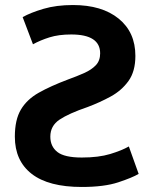

<svg xmlns="http://www.w3.org/2000/svg" viewBox="-20 -729 608 763"><path d="M305 14Q173 14 106 -38Q39 -90 39 -186Q39 -253 63 -293.5Q87 -334 134 -360.5Q181 -387 250 -413Q286 -426 315 -439Q344 -452 361 -470Q378 -488 378 -517Q378 -592 263 -592Q213 -592 176.5 -580.5Q140 -569 111 -553L70 -661Q102 -679 153 -694Q204 -709 270 -709Q385 -709 451.5 -655Q518 -601 518 -507Q518 -445 490.5 -407Q463 -369 420 -345.5Q377 -322 329 -304Q253 -278 216.5 -253.5Q180 -229 180 -186Q180 -147 208 -125Q236 -103 305 -103Q372 -103 418 -117Q464 -131 492 -147L531 -38Q506 -23 450 -4.5Q394 14 305 14Z"/></svg>

Font: Ubuntu Sans
Style: Bold
Weight: 700
Designer: Dalton Maag Ltd
Foundry: Dalton Maag Ltd
Version: Version 1.006; ttfautohint (v1.8.4.7-5d5b)